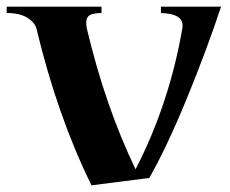

<svg xmlns="http://www.w3.org/2000/svg" viewBox="-38 -545 688 575"><path d="M-18 -506V-525H266V-506Q235 -506 226 -495.5Q217 -485 222 -460Q277 -227 368 -38Q469 -234 508 -460Q516 -504 444 -506V-525H624Q581 -395 521.5 -250Q462 -105 409 -12L236 10Q134 -197 71 -460Q66 -478 43.5 -492Q21 -506 -18 -506Z"/></svg>

Font: Uncial Antiqua
Style: Regular
Weight: 400
Designer: Astigmatic (AOETI)
Foundry: Astigmatic (AOETI)
Version: Version 1.000